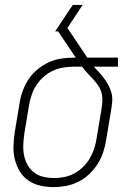

<svg xmlns="http://www.w3.org/2000/svg" viewBox="-20 -755 540 783"><path d="M199 8Q171 8 144 2Q117 -4 95.5 -19Q74 -34 60.5 -56.5Q47 -79 40.5 -105Q34 -131 35 -159Q36 -187 40 -215L60 -335Q64 -361 73 -385.5Q82 -410 97 -432.5Q112 -455 133.5 -472.5Q155 -490 179 -501Q203 -512 229 -516Q255 -520 280 -520H289L217 -627H205L211 -636L234 -671L277 -735H317L255 -641L336 -520H461V-483H363Q374 -471 385 -459Q396 -447 405.5 -434Q415 -421 423 -406Q431 -391 435 -374.5Q439 -358 437.5 -340Q436 -322 433 -305L413 -185Q409 -159 401 -134.5Q393 -110 378.5 -87Q364 -64 344 -45Q324 -26 300 -14Q276 -2 250 3Q224 8 199 8ZM200 -29Q221 -29 242 -33Q263 -37 282.5 -47.5Q302 -58 318.5 -74Q335 -90 346 -109Q357 -128 364 -149Q371 -170 374 -191L394 -311Q397 -328 397.5 -346Q398 -364 393 -380Q388 -396 378.5 -409Q369 -422 358 -434Q347 -446 335.5 -458Q324 -470 315 -483H280Q259 -483 238 -479.5Q217 -476 197 -467Q177 -458 159.5 -443Q142 -428 129.5 -409.5Q117 -391 110 -370.5Q103 -350 99 -329L79 -209Q76 -187 75 -165Q74 -143 78 -122Q82 -101 92 -83Q102 -65 118.5 -52Q135 -39 156.5 -34Q178 -29 200 -29Z"/></svg>

Font: Iosevka Term Curly XLt Obl
Style: Regular
Weight: 200
Italic angle: -9°
Designer: Belleve Invis
Foundry: Belleve Invis
Version: Version 32.3.0